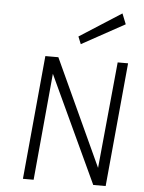

<svg xmlns="http://www.w3.org/2000/svg" viewBox="-58 -910 716 956"><g transform="rotate(5 300.0 -432.0)"><path d="M93 0 151 -618.5H216L471 -65L459 -66.5L512.5 -618.5H564.5L506.5 0H444.5L185 -557.5L198 -555.5L146.5 0ZM321.5 -693 306.5 -730 515 -863.5 536 -811Z"/></g></svg>

Font: Karla Light
Style: Italic
Weight: 300
Italic angle: -8°
Designer: Jonathan Pinhorn
Version: Version 2.004;gftools[0.9.33]